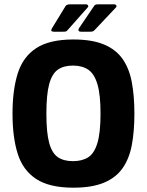

<svg xmlns="http://www.w3.org/2000/svg" viewBox="-20 -861 681 890"><path d="M38 -334Q38 -443 62 -520Q86 -597 147.5 -637.5Q209 -678 320 -678Q406 -678 461.5 -655Q517 -632 548 -588Q579 -544 591 -480Q603 -416 603 -334Q603 -252 591 -188.5Q579 -125 548 -81Q517 -37 461.5 -14Q406 9 320 9Q209 9 147.5 -31.5Q86 -72 62 -148.5Q38 -225 38 -334ZM195 -334Q195 -246 208 -198.5Q221 -151 248 -132.5Q275 -114 318 -114Q361 -114 389 -132Q417 -150 431.5 -198Q446 -246 446 -334Q446 -423 431.5 -471Q417 -519 389 -538Q361 -557 318 -557Q275 -557 248 -538Q221 -519 208 -471Q195 -423 195 -334ZM293 -721Q290 -717 286.5 -715.5Q283 -714 270 -714H230Q211 -714 221 -730L284 -833Q289 -841 307 -841H378Q385 -841 388 -836Q391 -831 386 -826ZM418 -721Q415 -718 411.5 -716Q408 -714 395 -714H355Q347 -714 344.5 -718.5Q342 -723 346 -730L416 -833Q419 -838 423.5 -839.5Q428 -841 438 -841H510Q516 -841 519 -836Q522 -831 517 -826Z"/></svg>

Font: Glory Thin ExtraBold
Style: Regular
Weight: 800
Version: Version 1.011